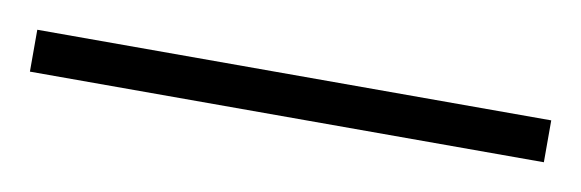

<svg xmlns="http://www.w3.org/2000/svg" viewBox="-25 32 451 149"><g transform="rotate(10 200.5 106.5)"><path d="M403 123V90H-2V123Z"/></g></svg>

Font: Noto Sans Condensed ExtraLight
Style: Regular
Weight: 200
Width: 3
Designer: Monotype Design Team
Foundry: Monotype Imaging Inc.
Version: Version 2.013